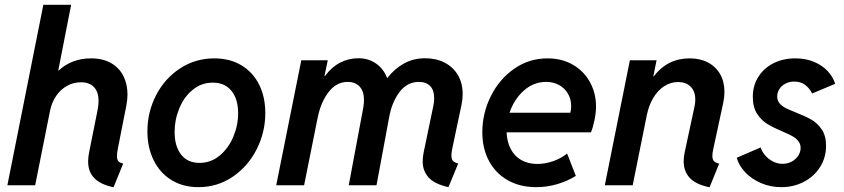

<svg xmlns="http://www.w3.org/2000/svg" viewBox="-20 -772 3516 800"><path d="M347.2 -99.6Q347.2 -117.7 351.6 -138.7L386.7 -314Q390.6 -332 390.6 -351.6Q390.6 -389.6 371.3 -409.4Q352.1 -429.2 317.4 -429.2Q286.6 -429.2 259.8 -414.6Q232.9 -399.9 214.4 -373Q195.8 -346.2 188.5 -310.5L126.5 0H10.7L160.6 -752H276.4L222.7 -478H224.6Q250.5 -502.9 284.9 -515.9Q319.3 -528.8 358.9 -528.8Q409.2 -528.8 443.4 -508.8Q477.5 -488.8 494.4 -454.8Q511.2 -420.9 511.2 -377.9Q511.2 -357.9 506.3 -331.1L471.2 -153.8Q467.3 -132.8 467.3 -121.6Q467.3 -107.4 473.1 -100.6Q479 -93.8 493.2 -90.3L453.1 8.3Q399.9 -2.9 373.5 -29.1Q347.2 -55.2 347.2 -99.6Z M594.2 -224.6Q594.2 -304.7 630.1 -374.8Q666 -444.8 730 -486.8Q793.9 -528.8 873 -528.8Q938 -528.8 986.1 -499.8Q1034.2 -470.7 1059.8 -419.2Q1085.4 -367.7 1085.4 -300.8Q1085.4 -220.7 1049.3 -149.7Q1013.2 -78.6 949.5 -35.4Q885.7 7.8 806.6 7.8Q742.2 7.8 694.1 -22Q646 -51.8 620.1 -104.7Q594.2 -157.7 594.2 -224.6ZM972.2 -300.3Q972.2 -358.9 944.6 -393.3Q917 -427.7 866.7 -427.7Q819.3 -427.7 783 -397.9Q746.6 -368.2 727.1 -320.6Q707.5 -272.9 707.5 -222.2Q707.5 -163.1 734.4 -128.2Q761.2 -93.3 811.5 -93.3Q858.4 -93.3 895 -123.5Q931.6 -153.8 951.9 -201.7Q972.2 -249.5 972.2 -300.3Z M1741.2 -99.1Q1741.2 -119.1 1745.6 -138.7L1785.2 -329.1Q1789.1 -346.2 1789.1 -363.3Q1789.1 -396 1772.5 -413.3Q1755.9 -430.7 1725.6 -430.7Q1676.3 -430.7 1644.5 -388.4Q1612.8 -346.2 1601.6 -284.2L1548.8 0H1433.1L1493.7 -323.7Q1496.6 -340.8 1496.6 -355.5Q1496.6 -392.1 1478.3 -411.4Q1460 -430.7 1428.7 -430.7Q1381.8 -430.7 1349.4 -388.7Q1316.9 -346.7 1303.7 -282.2L1247.1 0H1130.9L1235.4 -521H1345.7L1332 -455.6H1334.5Q1361.3 -492.2 1396.7 -510.7Q1432.1 -529.3 1473.6 -529.3Q1515.6 -529.3 1547.1 -507.1Q1578.6 -484.9 1592.8 -447.3H1594.2Q1623 -484.9 1662.6 -507.1Q1702.1 -529.3 1751 -529.3Q1796.9 -529.3 1832.3 -511.2Q1867.7 -493.2 1887.7 -459.5Q1907.7 -425.8 1907.7 -380.9Q1907.7 -357.4 1902.8 -334.5L1864.7 -154.3Q1860.8 -135.7 1860.8 -124.5Q1860.8 -109.4 1867.4 -101.8Q1874 -94.2 1889.2 -90.8L1848.6 7.8Q1789.6 -5.4 1765.4 -33Q1741.2 -60.5 1741.2 -99.1Z M1989.7 -220.7Q1989.7 -300.3 2025.1 -371.3Q2060.5 -442.4 2122.6 -485.6Q2184.6 -528.8 2261.2 -528.8Q2321.3 -528.8 2367.2 -502.2Q2413.1 -475.6 2438.2 -429.7Q2463.4 -383.8 2463.4 -328.6Q2463.4 -302.7 2457.3 -272.5Q2451.2 -242.2 2442.4 -220.7H2090.8Q2092.3 -181.6 2107.7 -151.9Q2123 -122.1 2151.4 -105.5Q2179.7 -88.9 2218.3 -88.9Q2252.4 -88.9 2285.9 -100.8Q2319.3 -112.8 2342.8 -132.3L2379.4 -39.1Q2343.8 -17.1 2301.3 -4.6Q2258.8 7.8 2214.4 7.8Q2146.5 7.8 2095.7 -21Q2044.9 -49.8 2017.3 -101.6Q1989.7 -153.3 1989.7 -220.7ZM2356.4 -302.2Q2359.9 -315.9 2359.9 -329.6Q2359.9 -358.4 2346.7 -381.3Q2333.5 -404.3 2309.8 -417.5Q2286.1 -430.7 2255.4 -430.7Q2203.1 -430.7 2162.6 -394.5Q2122.1 -358.4 2103 -302.2Z M2828.6 -99.6Q2828.6 -117.7 2833 -138.2L2873.5 -326.7Q2877 -342.3 2877 -357.4Q2877 -392.1 2857.4 -411.1Q2837.9 -430.2 2805.7 -430.2Q2774.4 -430.2 2747.6 -412.8Q2720.7 -395.5 2701.9 -364Q2683.1 -332.5 2674.8 -291L2616.2 0H2500L2604.5 -521H2715.8L2702.1 -454.1H2704.1Q2761.2 -528.8 2853.5 -528.8Q2897 -528.8 2929.7 -511.7Q2962.4 -494.6 2980.5 -463.1Q2998.5 -431.6 2998.5 -389.6Q2998.5 -367.2 2993.7 -344.7L2952.6 -153.8Q2948.2 -134.8 2948.2 -122.6Q2948.2 -107.9 2954.8 -100.6Q2961.4 -93.3 2976.6 -90.3L2936.5 8.3Q2880.4 -2.9 2854.5 -30.3Q2828.6 -57.6 2828.6 -99.6Z M3049.8 -114.7 3149.4 -157.7Q3154.8 -140.1 3168.5 -124.3Q3182.1 -108.4 3201.2 -98.9Q3220.2 -89.4 3240.7 -89.4Q3261.2 -89.4 3278.3 -98.4Q3295.4 -107.4 3305.7 -122.8Q3315.9 -138.2 3315.9 -155.8Q3315.9 -172.4 3305.9 -184.6Q3295.9 -196.8 3280.8 -205.1Q3265.6 -213.4 3239.3 -224.6Q3201.2 -240.7 3176.5 -255.9Q3151.9 -271 3134.3 -298.3Q3116.7 -325.7 3116.7 -367.7Q3116.7 -415.5 3139.9 -452.1Q3163.1 -488.8 3203.4 -508.8Q3243.7 -528.8 3293.9 -528.8Q3337.4 -528.8 3372.1 -514.2Q3406.7 -499.5 3429 -475.3Q3451.2 -451.2 3460 -422.9L3363.8 -382.3Q3354 -403.3 3335.4 -417.7Q3316.9 -432.1 3289.1 -432.1Q3268.6 -432.1 3252.2 -423.3Q3235.8 -414.6 3227.1 -400.4Q3218.3 -386.2 3218.3 -370.1Q3218.3 -353 3228.5 -341.1Q3238.8 -329.1 3254.2 -321.5Q3269.5 -314 3297.4 -302.7Q3336.4 -287.6 3361.3 -273.2Q3386.2 -258.8 3404.1 -232.4Q3421.9 -206.1 3421.9 -164.6Q3421.9 -115.7 3397.2 -76.4Q3372.6 -37.1 3329.8 -14.6Q3287.1 7.8 3235.4 7.8Q3190.4 7.8 3151.1 -9Q3111.8 -25.9 3085.2 -54Q3058.6 -82 3049.8 -114.7Z"/></svg>

Font: Reddit Sans Vanilla SemiBold
Style: Italic
Weight: 600
Italic angle: -11.25°
Designer: Stephen Hutchings
Version: Version 1.013